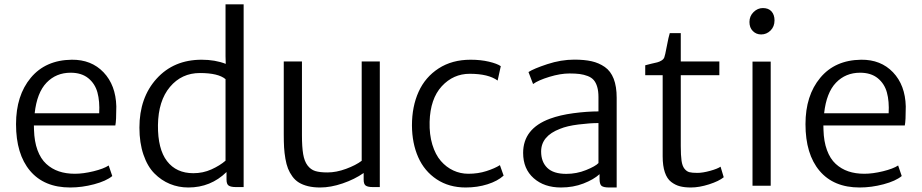

<svg xmlns="http://www.w3.org/2000/svg" viewBox="-20 -832 4129 860"><path d="M294.4 7.8Q177.7 7.8 114.7 -66.9Q51.8 -141.6 51.8 -275.9Q51.8 -404.3 117.9 -483.6Q184.1 -563 301.3 -564.5Q389.2 -565.4 443.8 -508.1Q498.5 -450.7 501 -355.5Q501 -290.5 496.6 -270H131.8Q131.8 -256.8 132.3 -250.5Q133.8 -198.2 147.9 -159.7Q162.1 -121.1 187 -98.1Q211.9 -75.2 243.7 -64.5Q275.4 -53.7 315.4 -53.7Q353 -53.7 398.9 -64.9Q444.8 -76.2 466.8 -90.8L482.9 -43.5Q455.6 -21 401.4 -6.6Q347.2 7.8 294.4 7.8ZM296.4 -506.3Q231.4 -506.3 188.5 -461.7Q145.5 -417 135.3 -324.7H424.3Q427.2 -378.4 416.5 -417.7Q405.8 -457 375.5 -481.7Q345.2 -506.3 296.4 -506.3Z M823.7 7.8Q779.8 7.8 741.2 -8.1Q702.6 -23.9 671.6 -55.2Q640.6 -86.4 622.6 -139.2Q604.5 -191.9 604.5 -260.3Q604.5 -394.5 681.4 -479.5Q758.3 -564.5 883.3 -564.5Q943.8 -564.5 991.2 -545.9L990.2 -579.1V-812.5H1071.3V5.9H1036.6Q1014.6 5.9 1004.6 -0.5Q994.6 -6.8 994.6 -27.8V-61.5Q923.8 7.8 823.7 7.8ZM846.2 -56.2Q889.2 -56.2 927 -73.2Q964.8 -90.3 990.2 -112.3V-477.5Q957.5 -504.9 875.5 -504.9Q793.5 -504.9 741.2 -442.6Q689 -380.4 687.5 -271.5Q686.5 -164.6 728 -110.4Q769.5 -56.2 846.2 -56.2Z M1414.1 7.8Q1383.8 7.8 1359.9 2Q1335.9 -3.9 1318.8 -14.4Q1301.8 -24.9 1289.6 -41.7Q1277.3 -58.6 1270 -77.1Q1262.7 -95.7 1258.3 -121.3Q1253.9 -147 1252.4 -172.1Q1251 -197.3 1251 -230V-556.6H1332.5V-226.6Q1332.5 -173.8 1337.9 -141.8Q1343.3 -109.9 1357.4 -91.1Q1371.6 -72.3 1392.1 -65.9Q1412.6 -59.6 1446.8 -59.6Q1486.3 -59.6 1530 -75.7Q1573.7 -91.8 1600.1 -111.8V-556.6H1681.2V5.9H1649.9Q1627.9 5.9 1618.4 -0.5Q1608.9 -6.8 1608.9 -27.3V-57.1Q1568.4 -28.8 1514.9 -10.5Q1461.4 7.8 1414.1 7.8Z M1825.2 -270Q1825.2 -355 1855 -420.9Q1884.8 -486.8 1944.8 -525.6Q2004.9 -564.5 2087.9 -564.5Q2133.3 -564.5 2170.2 -555.7Q2207 -546.9 2223.1 -535.6L2209 -471.2Q2167.5 -501.5 2084 -501.5Q2010.3 -501.5 1958.7 -445.6Q1907.2 -389.6 1904.3 -286.1Q1902.8 -229.5 1916.5 -184.3Q1930.2 -139.2 1954.6 -111.1Q1979 -83 2010.5 -68.4Q2042 -53.7 2078.1 -53.7Q2121.6 -53.7 2158.7 -65.7Q2195.8 -77.6 2219.2 -92.3L2235.8 -45.4Q2209 -21 2163.6 -6.6Q2118.2 7.8 2065.9 7.8Q1991.2 7.8 1936 -28.8Q1880.9 -65.4 1853.3 -127.7Q1825.7 -189.9 1825.2 -270Z M2742.2 7.8H2708.5Q2684.6 7.8 2675 1Q2665.5 -5.9 2665.5 -31.2V-51.8Q2639.2 -27.8 2593.3 -10Q2547.4 7.8 2492.7 7.8Q2417.5 7.8 2370.4 -33.9Q2323.2 -75.7 2323.2 -147Q2323.2 -255.9 2443.4 -300.3Q2488.3 -316.9 2548.8 -325Q2609.4 -333 2660.6 -333V-397.5Q2660.6 -423.8 2655 -442.9Q2649.4 -461.9 2639.4 -473.4Q2629.4 -484.9 2612.3 -491.5Q2595.2 -498 2576.4 -500.5Q2557.6 -502.9 2530.8 -502.9Q2490.2 -502.9 2440.7 -487.8Q2391.1 -472.7 2367.7 -455.6L2347.2 -509.3Q2370.1 -524.4 2431.6 -544.7Q2493.2 -564.9 2552.2 -564.9Q2597.7 -564.9 2630.1 -557.6Q2662.6 -550.3 2689 -532Q2715.3 -513.7 2728.8 -479.2Q2742.2 -444.8 2742.2 -394ZM2516.6 -53.2Q2563 -53.2 2605.2 -70.3Q2647.5 -87.4 2660.6 -101.6V-280.8Q2622.1 -280.8 2571 -274.4Q2520 -268.1 2488.3 -254.9Q2403.8 -222.7 2403.8 -153.3Q2403.8 -106.9 2431.4 -80.1Q2459 -53.2 2516.6 -53.2Z M3074.7 7.8Q3046.4 7.8 3025.6 2.4Q3004.9 -2.9 2986.3 -17.1Q2967.8 -31.2 2958 -60.1Q2948.2 -88.9 2948.2 -131.8V-495.1H2870.1V-539.6Q2879.4 -542.5 2896.7 -546.4Q2914.1 -550.3 2923.8 -552.7Q2933.6 -555.2 2943.1 -561Q2952.6 -566.9 2955.6 -575.2Q2959 -583.5 2966.8 -625.2Q2974.6 -667 2980 -683.6H3029.3V-556.6H3202.1V-495.1H3029.3V-177.7Q3029.3 -136.2 3032.7 -112.3Q3036.1 -88.4 3045.9 -76.2Q3055.7 -64 3067.9 -60.8Q3080.1 -57.6 3103.5 -57.6Q3127.4 -57.6 3160.4 -66.7Q3193.4 -75.7 3207.5 -85.4L3221.7 -38.1Q3200.2 -20.5 3156 -6.3Q3111.8 7.8 3074.7 7.8Z M3350.6 0V-556.2H3432.1V0ZM3389.2 -677.7Q3367.2 -677.7 3352.1 -692.9Q3336.9 -708 3336.9 -733.4Q3336.9 -759.8 3355.2 -777.8Q3373.5 -795.9 3397 -795.9Q3422.4 -795.9 3435.8 -780.8Q3449.2 -765.6 3449.2 -740.7Q3449.2 -712.9 3431.4 -695.3Q3413.6 -677.7 3389.2 -677.7Z M3830.6 7.8Q3713.9 7.8 3650.9 -66.9Q3587.9 -141.6 3587.9 -275.9Q3587.9 -404.3 3654.1 -483.6Q3720.2 -563 3837.4 -564.5Q3925.3 -565.4 3980 -508.1Q4034.7 -450.7 4037.1 -355.5Q4037.1 -290.5 4032.7 -270H3668Q3668 -256.8 3668.5 -250.5Q3669.9 -198.2 3684.1 -159.7Q3698.2 -121.1 3723.1 -98.1Q3748 -75.2 3779.8 -64.5Q3811.5 -53.7 3851.6 -53.7Q3889.2 -53.7 3935.1 -64.9Q3981 -76.2 4002.9 -90.8L4019 -43.5Q3991.7 -21 3937.5 -6.6Q3883.3 7.8 3830.6 7.8ZM3832.5 -506.3Q3767.6 -506.3 3724.6 -461.7Q3681.6 -417 3671.4 -324.7H3960.4Q3963.4 -378.4 3952.6 -417.7Q3941.9 -457 3911.6 -481.7Q3881.3 -506.3 3832.5 -506.3Z"/></svg>

Font: HaufeMerriweatherSansLt
Style: Regular
Weight: 300
Designer: Eben Sorkin
Foundry: Eben Sorkin
Version: Version 1.56